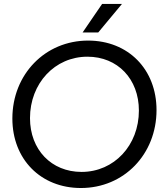

<svg xmlns="http://www.w3.org/2000/svg" viewBox="-20 -946 838 978"><path d="M392.1 11.7C611.3 11.7 777.3 -160.2 777.3 -385.3C777.3 -592.8 633.3 -739.3 428.7 -739.3C210 -739.3 43 -567.4 43 -342.3C43 -134.8 187.5 11.7 392.1 11.7ZM132.8 -344.2C132.8 -521.5 259.3 -657.2 425.3 -657.2C579.1 -657.2 687.5 -543.9 687.5 -382.8C687.5 -206.1 561.5 -70.3 395.5 -70.3C241.7 -70.3 132.8 -183.6 132.8 -344.2ZM400.9 -780.8H480.5L601.1 -925.8H500Z"/></svg>

Font: Guggenheim Sans Display
Style: Italic
Weight: 400
Italic angle: -7°
Designer: Modified by Tom Baber under direction of Pentagram Design 2023
Foundry: rsms
Version: Version 1.001;Glyphs 3.1.2 (3151)